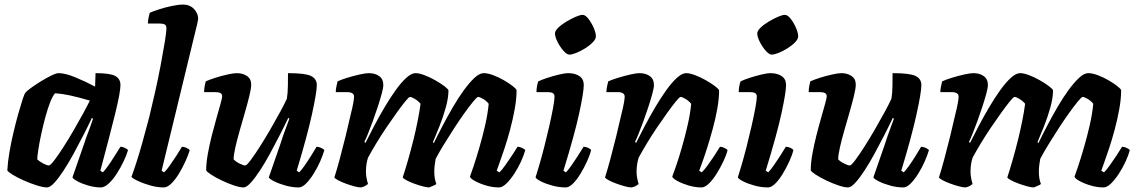

<svg xmlns="http://www.w3.org/2000/svg" viewBox="-20 -820 4970 840"><path d="M186 0Q169 0 140.5 -9Q112 -18 83 -31Q54 -44 34 -56.5Q14 -69 12 -75Q14 -112 21.5 -155.5Q29 -199 39.5 -243Q50 -287 60.5 -324Q71 -361 79 -385.5Q87 -410 91 -414Q96 -421 115 -435Q134 -449 158.5 -464Q183 -479 204.5 -489.5Q226 -500 236 -500Q265 -500 309 -482Q353 -464 396 -441L398 -500Q462 -500 484.5 -487.5Q507 -475 507 -448Q507 -416 483 -319Q459 -222 419 -73L430 -66Q440 -76 454 -96Q468 -116 482 -138.5Q496 -161 507 -178Q516 -178 526.5 -173Q537 -168 540 -163Q534 -142 521 -114.5Q508 -87 491 -60.5Q474 -34 455.5 -17Q437 0 421 0Q395 0 367 -8Q339 -16 319.5 -26.5Q300 -37 297 -44L347 -188Q356 -216 365 -239Q374 -262 387 -301L382 -304Q366 -270 345 -229Q324 -188 302 -147.5Q280 -107 258 -73.5Q236 -40 217.5 -20Q199 0 186 0ZM194 -96Q200 -96 217 -118Q234 -140 256.5 -175Q279 -210 302 -249.5Q325 -289 344 -324Q363 -359 373 -380Q321 -395 286.5 -402.5Q252 -410 221 -412Q210 -400 199 -371.5Q188 -343 178 -306Q168 -269 160 -231.5Q152 -194 147.5 -164.5Q143 -135 143 -123Q153 -113 169.5 -104.5Q186 -96 194 -96Z M697 0Q668 0 638 -8.5Q608 -17 585 -27.5Q562 -38 555 -46Q563 -67 576.5 -108.5Q590 -150 604.5 -202.5Q619 -255 633 -308Q646 -361 659.5 -421.5Q673 -482 683.5 -538Q694 -594 701 -636.5Q708 -679 708 -697Q708 -709 700.5 -713Q693 -717 679 -717H627Q627 -729 630 -742.5Q633 -756 635 -764Q650 -771 677 -779.5Q704 -788 732.5 -794Q761 -800 781 -800Q810 -800 828.5 -781Q847 -762 847 -737Q847 -734 842.5 -714Q838 -694 832 -671L687 -73L698 -66Q708 -75 722.5 -95.5Q737 -116 751.5 -138.5Q766 -161 776 -178Q785 -178 796 -173Q807 -168 810 -163Q804 -142 791.5 -114.5Q779 -87 763 -60.5Q747 -34 729.5 -17Q712 0 697 0Z M1046 0Q1029 0 1002.5 -9Q976 -18 949 -31Q922 -44 903 -56.5Q884 -69 882 -75Q882 -106 889 -145.5Q896 -185 906.5 -226.5Q917 -268 927.5 -304.5Q938 -341 945 -366.5Q952 -392 952 -398Q952 -409 944 -413Q936 -417 922 -417H873Q873 -430 875.5 -443.5Q878 -457 880 -464Q895 -471 921.5 -479.5Q948 -488 975 -494Q1002 -500 1016 -500Q1042 -500 1060.5 -487.5Q1079 -475 1079 -450Q1079 -433 1071 -400.5Q1063 -368 1051.5 -328Q1040 -288 1028.5 -248Q1017 -208 1009.5 -174.5Q1002 -141 1002 -123Q1011 -113 1028 -104.5Q1045 -96 1053 -96Q1059 -96 1076 -118.5Q1093 -141 1116 -177Q1139 -213 1162.5 -253.5Q1186 -294 1205.5 -330Q1225 -366 1235 -388Q1239 -412 1239.5 -444Q1240 -476 1240 -500Q1316 -500 1341 -487.5Q1366 -475 1366 -448Q1366 -416 1344.5 -318.5Q1323 -221 1278 -73L1289 -66Q1299 -76 1313 -96Q1327 -116 1341 -138.5Q1355 -161 1365 -178Q1374 -178 1385 -173Q1396 -168 1399 -163Q1393 -142 1381 -114.5Q1369 -87 1352.5 -60.5Q1336 -34 1319 -17Q1302 0 1287 0Q1259 0 1230 -8Q1201 -16 1180 -26.5Q1159 -37 1156 -44L1206 -188Q1217 -223 1228.5 -253.5Q1240 -284 1246 -301L1241 -304Q1225 -270 1204 -229Q1183 -188 1161 -147.5Q1139 -107 1117 -73.5Q1095 -40 1076.5 -20Q1058 0 1046 0Z M1559 0Q1548 0 1529.5 -5Q1511 -10 1492 -17Q1473 -24 1459 -31.5Q1445 -39 1443 -44Q1453 -75 1466 -123Q1479 -171 1492 -224Q1505 -277 1515 -322Q1522 -349 1525.5 -369Q1529 -389 1529 -397Q1529 -417 1498 -417H1449Q1449 -429 1452 -442.5Q1455 -456 1457 -464Q1471 -471 1498.5 -479.5Q1526 -488 1553 -494Q1580 -500 1593 -500Q1621 -500 1639 -487Q1657 -474 1657 -448Q1657 -436 1650 -410Q1643 -384 1632.5 -352Q1622 -320 1610.5 -288.5Q1599 -257 1589 -232.5Q1579 -208 1574 -199L1579 -195Q1596 -229 1617.5 -270Q1639 -311 1663 -351.5Q1687 -392 1711 -425.5Q1735 -459 1757.5 -479.5Q1780 -500 1798 -500Q1814 -500 1837.5 -491Q1861 -482 1884 -469Q1907 -456 1923.5 -443.5Q1940 -431 1942 -425Q1942 -392 1930.5 -350.5Q1919 -309 1903 -268.5Q1887 -228 1874 -198L1878 -194Q1895 -229 1916.5 -270Q1938 -311 1961.5 -351.5Q1985 -392 2009.5 -425.5Q2034 -459 2056 -479.5Q2078 -500 2096 -500Q2114 -500 2138 -491Q2162 -482 2184.5 -469Q2207 -456 2223 -443.5Q2239 -431 2240 -425Q2240 -388 2232 -343.5Q2224 -299 2212 -254Q2200 -209 2187 -170Q2174 -131 2164.5 -105Q2155 -79 2153 -73L2165 -66Q2175 -75 2189.5 -95.5Q2204 -116 2219 -138.5Q2234 -161 2244 -178Q2253 -178 2264 -173Q2275 -168 2278 -163Q2272 -141 2259.5 -113.5Q2247 -86 2230 -60Q2213 -34 2195.5 -17Q2178 0 2163 0Q2135 0 2106.5 -8.5Q2078 -17 2058 -28Q2038 -39 2036 -47Q2041 -60 2052.5 -94.5Q2064 -129 2077.5 -175.5Q2091 -222 2102.5 -272Q2114 -322 2118 -366Q2108 -379 2093 -387.5Q2078 -396 2072 -396Q2067 -396 2050.5 -376Q2034 -356 2011.5 -324.5Q1989 -293 1965 -256Q1941 -219 1920 -184.5Q1899 -150 1886 -125Q1884 -114 1882 -99Q1880 -84 1880 -69Q1880 -38 1889 -15Q1887 -12 1875.5 -7.5Q1864 -3 1858 0Q1847 0 1828.5 -5Q1810 -10 1791 -17Q1772 -24 1758 -31.5Q1744 -39 1742 -44Q1751 -71 1764.5 -117.5Q1778 -164 1790 -213Q1799 -250 1807 -289.5Q1815 -329 1820 -366Q1809 -379 1794.5 -387.5Q1780 -396 1774 -396Q1769 -396 1753.5 -377Q1738 -358 1716 -327.5Q1694 -297 1670 -261.5Q1646 -226 1625 -191Q1604 -156 1590 -130Q1586 -118 1583.5 -102.5Q1581 -87 1581 -69Q1581 -45 1590 -15Q1576 -3 1559 0Z M2455 0Q2426 0 2396.5 -8Q2367 -16 2346.5 -26.5Q2326 -37 2323 -44Q2329 -62 2339.5 -98Q2350 -134 2361.5 -179Q2373 -224 2383 -268Q2393 -312 2399.5 -347Q2406 -382 2406 -397Q2406 -409 2398 -413Q2390 -417 2376 -417H2327Q2327 -430 2329.5 -443.5Q2332 -457 2335 -464Q2349 -471 2375 -479.5Q2401 -488 2426.5 -494Q2452 -500 2465 -500Q2496 -500 2515 -487Q2534 -474 2534 -448Q2534 -417 2514 -324.5Q2494 -232 2445 -73L2456 -66Q2466 -76 2480 -96Q2494 -116 2508.5 -138.5Q2523 -161 2533 -178Q2543 -178 2553.5 -173Q2564 -168 2566 -163Q2561 -142 2548.5 -114.5Q2536 -87 2520 -60.5Q2504 -34 2487 -17Q2470 0 2455 0ZM2471 -581Q2460 -581 2445 -598Q2430 -615 2419 -637Q2408 -659 2408 -674Q2408 -685 2422.5 -699Q2437 -713 2458 -725.5Q2479 -738 2498.5 -746.5Q2518 -755 2529 -755Q2541 -755 2554.5 -737.5Q2568 -720 2577.5 -698Q2587 -676 2587 -661Q2587 -649 2573.5 -635Q2560 -621 2540 -608.5Q2520 -596 2501 -588.5Q2482 -581 2471 -581Z M2743 0Q2732 0 2713.5 -5Q2695 -10 2676 -17Q2657 -24 2643 -31.5Q2629 -39 2627 -44Q2637 -75 2650 -123Q2663 -171 2676 -224Q2689 -277 2699 -322Q2706 -349 2709.5 -369Q2713 -389 2713 -397Q2713 -417 2682 -417H2633Q2633 -429 2636 -442.5Q2639 -456 2641 -464Q2656 -471 2683.5 -479.5Q2711 -488 2737.5 -494Q2764 -500 2777 -500Q2805 -500 2823 -487Q2841 -474 2841 -448Q2841 -436 2834 -410Q2827 -384 2816.5 -352Q2806 -320 2794.5 -288.5Q2783 -257 2773 -232.5Q2763 -208 2758 -199L2763 -195Q2780 -229 2801.5 -270Q2823 -311 2847 -351.5Q2871 -392 2895 -425.5Q2919 -459 2941.5 -479.5Q2964 -500 2982 -500Q2998 -500 3021.5 -491Q3045 -482 3068 -469Q3091 -456 3107.5 -443.5Q3124 -431 3126 -425Q3126 -388 3118 -343.5Q3110 -299 3097.5 -253.5Q3085 -208 3072.5 -169Q3060 -130 3050.5 -104.5Q3041 -79 3039 -73L3050 -66Q3061 -76 3075.5 -96Q3090 -116 3105 -138.5Q3120 -161 3130 -178Q3139 -178 3150 -172.5Q3161 -167 3163 -163Q3158 -142 3145 -114.5Q3132 -87 3115.5 -60.5Q3099 -34 3081.5 -17Q3064 0 3049 0Q3021 0 2992.5 -8.5Q2964 -17 2944 -28Q2924 -39 2921 -47Q2926 -60 2938 -94.5Q2950 -129 2963.5 -176Q2977 -223 2988.5 -273Q3000 -323 3004 -366Q2993 -379 2978.5 -387.5Q2964 -396 2958 -396Q2953 -396 2937.5 -377Q2922 -358 2900 -327.5Q2878 -297 2854 -261.5Q2830 -226 2809 -191Q2788 -156 2774 -130Q2765 -100 2765 -69Q2765 -55 2767.5 -41.5Q2770 -28 2774 -15Q2760 -3 2743 0Z M3340 0Q3311 0 3281.5 -8Q3252 -16 3231.5 -26.5Q3211 -37 3208 -44Q3214 -62 3224.5 -98Q3235 -134 3246.5 -179Q3258 -224 3268 -268Q3278 -312 3284.5 -347Q3291 -382 3291 -397Q3291 -409 3283 -413Q3275 -417 3261 -417H3212Q3212 -430 3214.5 -443.5Q3217 -457 3220 -464Q3234 -471 3260 -479.5Q3286 -488 3311.5 -494Q3337 -500 3350 -500Q3381 -500 3400 -487Q3419 -474 3419 -448Q3419 -417 3399 -324.5Q3379 -232 3330 -73L3341 -66Q3351 -76 3365 -96Q3379 -116 3393.5 -138.5Q3408 -161 3418 -178Q3428 -178 3438.5 -173Q3449 -168 3451 -163Q3446 -142 3433.5 -114.5Q3421 -87 3405 -60.5Q3389 -34 3372 -17Q3355 0 3340 0ZM3356 -581Q3345 -581 3330 -598Q3315 -615 3304 -637Q3293 -659 3293 -674Q3293 -685 3307.5 -699Q3322 -713 3343 -725.5Q3364 -738 3383.5 -746.5Q3403 -755 3414 -755Q3426 -755 3439.5 -737.5Q3453 -720 3462.5 -698Q3472 -676 3472 -661Q3472 -649 3458.5 -635Q3445 -621 3425 -608.5Q3405 -596 3386 -588.5Q3367 -581 3356 -581Z M3691 0Q3674 0 3647.5 -9Q3621 -18 3594 -31Q3567 -44 3548 -56.5Q3529 -69 3527 -75Q3527 -106 3534 -145.5Q3541 -185 3551.5 -226.5Q3562 -268 3572.5 -304.5Q3583 -341 3590 -366.5Q3597 -392 3597 -398Q3597 -409 3589 -413Q3581 -417 3567 -417H3518Q3518 -430 3520.5 -443.5Q3523 -457 3525 -464Q3540 -471 3566.5 -479.5Q3593 -488 3620 -494Q3647 -500 3661 -500Q3687 -500 3705.5 -487.5Q3724 -475 3724 -450Q3724 -433 3716 -400.5Q3708 -368 3696.5 -328Q3685 -288 3673.5 -248Q3662 -208 3654.5 -174.5Q3647 -141 3647 -123Q3656 -113 3673 -104.5Q3690 -96 3698 -96Q3704 -96 3721 -118.5Q3738 -141 3761 -177Q3784 -213 3807.5 -253.5Q3831 -294 3850.5 -330Q3870 -366 3880 -388Q3884 -412 3884.5 -444Q3885 -476 3885 -500Q3961 -500 3986 -487.5Q4011 -475 4011 -448Q4011 -416 3989.5 -318.5Q3968 -221 3923 -73L3934 -66Q3944 -76 3958 -96Q3972 -116 3986 -138.5Q4000 -161 4010 -178Q4019 -178 4030 -173Q4041 -168 4044 -163Q4038 -142 4026 -114.5Q4014 -87 3997.5 -60.5Q3981 -34 3964 -17Q3947 0 3932 0Q3904 0 3875 -8Q3846 -16 3825 -26.5Q3804 -37 3801 -44L3851 -188Q3862 -223 3873.5 -253.5Q3885 -284 3891 -301L3886 -304Q3870 -270 3849 -229Q3828 -188 3806 -147.5Q3784 -107 3762 -73.5Q3740 -40 3721.5 -20Q3703 0 3691 0Z M4204 0Q4193 0 4174.5 -5Q4156 -10 4137 -17Q4118 -24 4104 -31.5Q4090 -39 4088 -44Q4098 -75 4111 -123Q4124 -171 4137 -224Q4150 -277 4160 -322Q4167 -349 4170.5 -369Q4174 -389 4174 -397Q4174 -417 4143 -417H4094Q4094 -429 4097 -442.5Q4100 -456 4102 -464Q4116 -471 4143.5 -479.5Q4171 -488 4198 -494Q4225 -500 4238 -500Q4266 -500 4284 -487Q4302 -474 4302 -448Q4302 -436 4295 -410Q4288 -384 4277.5 -352Q4267 -320 4255.5 -288.5Q4244 -257 4234 -232.5Q4224 -208 4219 -199L4224 -195Q4241 -229 4262.5 -270Q4284 -311 4308 -351.5Q4332 -392 4356 -425.5Q4380 -459 4402.5 -479.5Q4425 -500 4443 -500Q4459 -500 4482.5 -491Q4506 -482 4529 -469Q4552 -456 4568.5 -443.5Q4585 -431 4587 -425Q4587 -392 4575.5 -350.5Q4564 -309 4548 -268.5Q4532 -228 4519 -198L4523 -194Q4540 -229 4561.5 -270Q4583 -311 4606.5 -351.5Q4630 -392 4654.5 -425.5Q4679 -459 4701 -479.5Q4723 -500 4741 -500Q4759 -500 4783 -491Q4807 -482 4829.5 -469Q4852 -456 4868 -443.5Q4884 -431 4885 -425Q4885 -388 4877 -343.5Q4869 -299 4857 -254Q4845 -209 4832 -170Q4819 -131 4809.5 -105Q4800 -79 4798 -73L4810 -66Q4820 -75 4834.5 -95.5Q4849 -116 4864 -138.5Q4879 -161 4889 -178Q4898 -178 4909 -173Q4920 -168 4923 -163Q4917 -141 4904.5 -113.5Q4892 -86 4875 -60Q4858 -34 4840.5 -17Q4823 0 4808 0Q4780 0 4751.5 -8.5Q4723 -17 4703 -28Q4683 -39 4681 -47Q4686 -60 4697.5 -94.5Q4709 -129 4722.5 -175.5Q4736 -222 4747.5 -272Q4759 -322 4763 -366Q4753 -379 4738 -387.5Q4723 -396 4717 -396Q4712 -396 4695.5 -376Q4679 -356 4656.5 -324.5Q4634 -293 4610 -256Q4586 -219 4565 -184.5Q4544 -150 4531 -125Q4529 -114 4527 -99Q4525 -84 4525 -69Q4525 -38 4534 -15Q4532 -12 4520.5 -7.5Q4509 -3 4503 0Q4492 0 4473.5 -5Q4455 -10 4436 -17Q4417 -24 4403 -31.5Q4389 -39 4387 -44Q4396 -71 4409.5 -117.5Q4423 -164 4435 -213Q4444 -250 4452 -289.5Q4460 -329 4465 -366Q4454 -379 4439.5 -387.5Q4425 -396 4419 -396Q4414 -396 4398.5 -377Q4383 -358 4361 -327.5Q4339 -297 4315 -261.5Q4291 -226 4270 -191Q4249 -156 4235 -130Q4231 -118 4228.5 -102.5Q4226 -87 4226 -69Q4226 -45 4235 -15Q4221 -3 4204 0Z"/></svg>

Font: Texturina ExtraBold
Style: Italic
Weight: 800
Italic angle: -11°
Designer: Guillermo Torres Carreño
Foundry: Omnibus-Type
Version: Version 1.002; ttfautohint (v1.8.3)